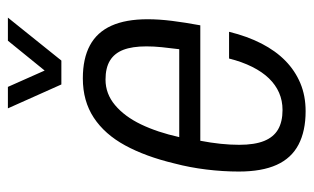

<svg xmlns="http://www.w3.org/2000/svg" viewBox="-170 -592 775 474"><g transform="rotate(-90 217.0 -355.5)"><path d="M179 12Q130 12 96.5 -5.5Q63 -23 46.5 -59.5Q30 -96 30 -153Q30 -192 35 -233Q40 -274 50 -312Q67 -383 94.5 -433.5Q122 -484 163 -511Q204 -538 260 -538Q309 -538 341.5 -520.5Q374 -503 390 -467.5Q406 -432 406 -378Q406 -350 402 -318Q398 -286 391 -248H106Q101 -222 98.5 -198Q96 -174 96 -152Q96 -114 105.5 -90.5Q115 -67 134 -56Q153 -45 182 -45Q205 -45 224.5 -53.5Q244 -62 260 -78.5Q276 -95 288.5 -120Q301 -145 309 -177H375Q364 -132 346 -97Q328 -62 303.5 -38Q279 -14 248 -1Q217 12 179 12ZM115 -300H332Q335 -323 337 -343Q339 -363 339 -381Q339 -416 330.5 -438Q322 -460 304 -471Q286 -482 257 -482Q222 -482 194 -458.5Q166 -435 146.5 -394.5Q127 -354 115 -300ZM410 -723 304 -591H245L186 -723H239L291 -606H258L353 -723Z"/></g></svg>

Font: Archivo Condensed Light
Style: Italic
Weight: 300
Width: 3
Italic angle: -10°
Designer: Hector Gatti
Foundry: Omnibus-Type
Version: Version 2.001